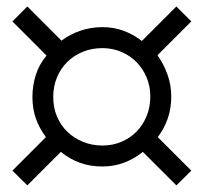

<svg xmlns="http://www.w3.org/2000/svg" viewBox="-20 -725 626 590"><path d="M441.9 -428.2Q441.9 -459.5 430.7 -486.6Q419.4 -513.7 399.9 -533.7Q380.4 -553.7 353.3 -565.4Q326.2 -577.1 294.9 -577.1Q262.2 -577.1 234.6 -565.9Q207 -554.7 186.8 -534.7Q166.5 -514.6 155 -487.1Q143.6 -459.5 143.6 -426.8Q143.6 -394.5 155 -367.2Q166.5 -339.8 187 -320.1Q207.5 -300.3 235.1 -289.1Q262.7 -277.8 294.9 -277.8Q326.7 -277.8 353.8 -289.6Q380.9 -301.3 400.4 -321.5Q419.9 -341.8 430.9 -369.1Q441.9 -396.5 441.9 -428.2ZM522 -155.3 418.9 -258.3Q391.6 -236.3 360.6 -224.9Q329.6 -213.4 294.9 -213.4Q257.3 -213.4 226.1 -224.6Q194.8 -235.8 167 -258.3L64 -155.3L18.1 -200.7L121.1 -303.7Q100.6 -331.1 90.1 -361.3Q79.6 -391.6 79.6 -426.8Q79.6 -461.9 90.1 -494.9Q100.6 -527.8 123 -554.2L18.1 -659.2L64 -705.1L168.9 -600.1Q195.8 -620.1 227.8 -630.9Q259.8 -641.6 294.9 -641.6Q329.6 -641.6 359.9 -630.4Q390.1 -619.1 416 -599.1L522 -705.1L567.9 -659.2L463.9 -555.2Q482.9 -528.8 494.6 -496.1Q506.3 -463.4 506.3 -428.2Q506.3 -358.4 464.8 -303.7L567.9 -200.7Z"/></svg>

Font: Andika Afr
Style: Regular
Weight: 400
Designer: Victor Gaultney, Annie Olsen, Julie Remington, Don Collingsworth, Eric Hays, Becca Hirsbrunner
Foundry: SIL International
Version: Version 5.000